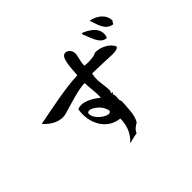

<svg xmlns="http://www.w3.org/2000/svg" viewBox="-164 -1042 1328 1328"><g transform="rotate(-45 500.0 -378.0)"><path d="M950 -664C951 -729 892 -768 837 -777C857 -721 867 -658 930 -645C944 -644 937 -660 950 -664ZM837 -609C849 -636 846 -661 836 -681C820 -713 783 -736 750 -751C743 -751 737 -757 734 -748C758 -697 775 -609 837 -609ZM843 -517C832 -559 764 -597 712 -595C701 -595 692 -587 680 -585C649 -580 619 -579 591 -583C589 -620 612 -669 607 -696C602 -726 574 -749 548 -737C513 -720 514 -600 510 -571C379 -565 241 -534 98 -507C136 -462 201 -421 267 -440C346 -463 449 -497 508 -497C508 -436 520 -405 515 -346C474 -379 406 -424 349 -400C328 -286 385 -161 509 -149C508 -70 479 -18 436 21C436 21 482 8 516 3C528 -25 549 -37 570 -50C599 -98 596 -163 601 -228C586 -253 606 -280 590 -305C594 -307 600 -308 599 -315C597 -319 587 -315 586 -321C594 -325 595 -332 595 -341C595 -393 575 -456 592 -507C636 -507 698 -504 753 -502C784 -501 825 -496 843 -517ZM494 -242C492 -225 475 -224 455 -232C418 -247 369 -294 379 -333C401 -357 449 -319 471 -293C479 -284 495 -251 494 -242Z"/></g></svg>

Font: Yuji Syuku Std R
Style: Regular
Weight: 400
Designer: Kataoka Yuji
Foundry: Kinuta Font Factory
Version: Version 3.000;hotconv 1.0.111;makeotfexe 2.5.65597